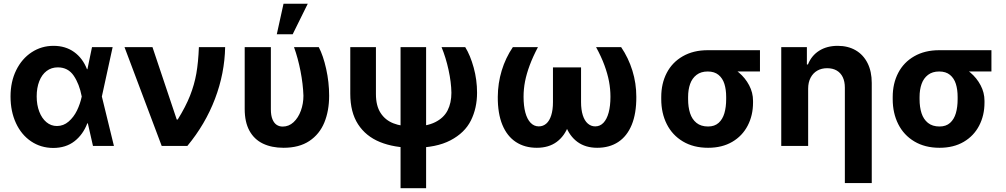

<svg xmlns="http://www.w3.org/2000/svg" viewBox="-20 -783 5396 1030"><path d="M36.5 -265.6Q36.5 -344.7 66.9 -406.5Q97.4 -468.3 150 -502.7Q202.6 -537.1 267 -537.1Q331.4 -537.1 377.5 -504Q423.6 -470.9 446.6 -411.9H489.9L526.1 -266.6L591.2 0H478.8L418.2 -266.6Q405.7 -332.4 375.4 -377Q345.1 -421.6 290.1 -421.6Q255.7 -421.6 230.1 -402.2Q204.5 -382.8 190.7 -347.4Q176.8 -311.9 176.8 -265.9Q176.8 -220.3 190.6 -184.3Q204.4 -148.3 229 -127.6Q253.6 -107 285.4 -107Q320.6 -107 348.2 -130.9Q375.8 -154.8 393 -190.3Q410.1 -225.8 418.2 -263.7L473.6 -530.3H584.3L526.1 -263.7L489.9 -121.2H448.3Q425.5 -61 379.3 -25.1Q333.1 10.7 264.9 10.7Q198.9 10.3 146.7 -24.8Q94.5 -60 65.5 -122.8Q36.5 -185.5 36.5 -265.6Z M647.9 -530.3H797.9L928.1 -141.9H933.4Q976.1 -210.6 999.4 -269.6Q1022.7 -328.6 1033.3 -388.7Q1043.8 -448.8 1047 -530.3H1187.8Q1185.2 -389.4 1133.4 -253Q1081.6 -116.6 985 0H847.5Z M1433.1 -530.3V-196.4Q1433.1 -163.4 1441.7 -142.9Q1450.2 -122.4 1464.3 -113.2Q1478.3 -104 1496.5 -104Q1529.6 -104 1554.9 -127.5Q1580.2 -151.1 1594 -189.1Q1607.8 -227.1 1607.8 -269.5Q1605.7 -331.8 1592.2 -401.2Q1578.7 -470.5 1557.2 -530.3H1690Q1714 -484.8 1729.8 -413.3Q1745.7 -341.9 1745.7 -269.5Q1745.7 -188.4 1719.9 -125.7Q1694.1 -63 1639.5 -26.6Q1584.9 9.8 1501.1 9.8Q1437 9.8 1390.2 -12.8Q1343.3 -35.5 1318 -81.9Q1292.7 -128.3 1292.7 -198.3V-530.3ZM1501 -763.1H1631.1L1550.1 -599.2H1464.9Z M1996.7 -530.3V-278.2Q1996.7 -215.7 2021.7 -177.1Q2046.7 -138.4 2090.5 -121.4Q2134.3 -104.4 2193.8 -104.4Q2267.9 -104.4 2314.2 -127.4Q2360.5 -150.3 2381.1 -190.6Q2401.6 -230.9 2401.6 -285.4Q2400.8 -341.4 2386.3 -407.8Q2371.9 -474.1 2348.7 -530.3H2475.7Q2503 -486.2 2521.1 -420.5Q2539.2 -354.8 2539.2 -285.4Q2539.2 -202.9 2506.2 -136.6Q2473.1 -70.3 2396.8 -30.3Q2320.5 9.8 2198.9 9.8Q2094.1 9.8 2018.3 -21.1Q1942.4 -52.1 1900.8 -116.4Q1859.1 -180.8 1859.1 -279.9V-530.3ZM2265.9 -530.3V226.6H2128.8V-530.3Z M2788.7 -263.8Q2788.7 -214.9 2798.3 -179.2Q2807.9 -143.6 2826.4 -124.3Q2844.9 -105 2870.4 -105Q2893.5 -105 2910.7 -120Q2927.9 -135 2937.1 -164.4Q2946.4 -193.7 2946.4 -235.1V-421.4H3051.5V-249.4Q3051.5 -169.7 3030.4 -111.5Q3009.2 -53.2 2966.4 -21.7Q2923.7 9.8 2859.7 9.8Q2795 9.8 2747.6 -21.2Q2700.3 -52.2 2675 -113.3Q2649.8 -174.5 2650.4 -263.5Q2650.9 -336.8 2671.5 -404.5Q2692 -472.2 2731.3 -530.3H2865.9Q2838.6 -478.5 2821.6 -432.7Q2804.6 -386.8 2796.6 -346.1Q2788.7 -305.3 2788.7 -263.8ZM3393.6 -263.5Q3394.1 -174.5 3368.9 -113.3Q3343.7 -52.2 3296.5 -21.2Q3249.4 9.8 3183.8 9.8Q3120.8 9.8 3077.8 -21.7Q3034.8 -53.2 3013.4 -111.5Q2992 -169.7 2992 -249.4V-421.4H3097.1V-235.1Q3097.1 -194.2 3106.5 -164.6Q3116 -135 3133.5 -120Q3151 -105 3173.1 -105Q3199 -105 3217.3 -124.3Q3235.6 -143.6 3245.2 -179.2Q3254.8 -214.9 3254.8 -263.8Q3254.8 -305.3 3247.1 -346.3Q3239.3 -387.3 3222.6 -432.9Q3205.9 -478.5 3177.6 -530.3H3312.1Q3351.5 -472.2 3372.5 -404.3Q3393.6 -336.4 3393.6 -263.5Z M3776.6 -513.7Q3782.9 -511.6 3789.4 -505.7Q3795.8 -499.7 3803 -491.2Q3810.9 -478.6 3819.5 -468.8Q3828.1 -459 3841.2 -449.8Q3854.2 -440.5 3871.2 -435.1Q3909.9 -422.4 3943.9 -393.7Q3978 -365 3998.8 -325.6Q4019.7 -286.2 4019.7 -242.2V-232.4Q4019.7 -164 3991 -108.9Q3962.3 -53.7 3908.1 -22Q3853.8 9.8 3778.6 9.8Q3700.5 9.8 3643.6 -24.1Q3586.7 -58 3557 -117.1Q3527.3 -176.2 3527.3 -251V-262.7Q3527.3 -335.1 3556.8 -391.9Q3586.3 -448.8 3642.9 -481.2Q3699.5 -513.7 3776.6 -513.7ZM3778.6 -104.4Q3813.5 -104.4 3835.1 -123.8Q3856.6 -143.2 3866.1 -175.8Q3875.6 -208.5 3875.6 -251V-262.7Q3875.6 -302.7 3866.1 -332.9Q3856.6 -363.1 3834.6 -381.3Q3812.5 -399.5 3776.6 -399.5Q3740.4 -399.5 3716.7 -381.3Q3693 -363.1 3682.2 -332.6Q3671.4 -302.1 3671.4 -262.7V-251Q3671.4 -208.5 3681.9 -175.8Q3692.4 -143.2 3716.3 -123.8Q3740.3 -104.4 3778.6 -104.4ZM4056.9 -399.5H3776.6V-513.7H4056.9Z M4315.4 0H4171.1V-530.3H4308.6V-437.3H4314.3Q4333.2 -484.7 4374.6 -510.9Q4416 -537.1 4474 -537.1Q4529.2 -537.1 4570.4 -513.2Q4611.5 -489.3 4634.1 -444.4Q4656.6 -399.5 4656.6 -338V199.2H4512.3V-312.8Q4512.3 -345.5 4501.2 -368.8Q4490.1 -392 4468.8 -404.6Q4447.4 -417.1 4417.1 -417.1Q4387.3 -417.1 4364.5 -404.1Q4341.7 -391.1 4328.5 -366.1Q4315.4 -341.2 4315.4 -307.3Z M5018.3 -513.7Q5024.6 -511.6 5031.1 -505.7Q5037.5 -499.7 5044.7 -491.2Q5052.6 -478.6 5061.2 -468.8Q5069.8 -459 5082.9 -449.8Q5095.9 -440.5 5112.9 -435.1Q5151.6 -422.4 5185.6 -393.7Q5219.7 -365 5240.5 -325.6Q5261.4 -286.2 5261.4 -242.2V-232.4Q5261.4 -164 5232.7 -108.9Q5204 -53.7 5149.8 -22Q5095.5 9.8 5020.2 9.8Q4942.2 9.8 4885.3 -24.1Q4828.4 -58 4798.7 -117.1Q4769 -176.2 4769 -251V-262.7Q4769 -335.1 4798.5 -391.9Q4828 -448.8 4884.6 -481.2Q4941.2 -513.7 5018.3 -513.7ZM5020.2 -104.4Q5055.2 -104.4 5076.8 -123.8Q5098.3 -143.2 5107.8 -175.8Q5117.3 -208.5 5117.3 -251V-262.7Q5117.3 -302.7 5107.8 -332.9Q5098.3 -363.1 5076.3 -381.3Q5054.2 -399.5 5018.3 -399.5Q4982.1 -399.5 4958.4 -381.3Q4934.7 -363.1 4923.9 -332.6Q4913.1 -302.1 4913.1 -262.7V-251Q4913.1 -208.5 4923.6 -175.8Q4934.1 -143.2 4958 -123.8Q4982 -104.4 5020.2 -104.4ZM5298.6 -399.5H5018.3V-513.7H5298.6Z"/></svg>

Font: WEMIX Pretendard Variable
Style: Regular
Weight: 400
Designer: Base glyphs from Inter by Rasmus Andersson; Hangeul glyphs from Noto Sans CJK(Source Han Sans) by Jang Soo-young and Kan
Foundry: Kil Hyung-jin
Version: Version 1.000;Glyphs 3.2 (3208)